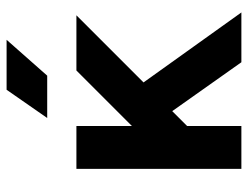

<svg xmlns="http://www.w3.org/2000/svg" viewBox="-106 -657 763 591"><g transform="rotate(-90 275.5 -361.5)"><path d="M171.4 -294.2 379.4 0H532.7L294.9 -332.5ZM183.1 -167 523.9 -507.8Q512 -507.8 488.8 -507.8Q465.6 -507.8 439 -507.8Q412.4 -507.8 389.3 -507.8Q366.2 -507.8 354 -507.8L183.1 -336.9V-507.8H51.3V0H183.1ZM338.1 -597.7 448.5 -722.7H294.7L207.8 -597.7Z"/></g></svg>

Font: Giphurs
Style: Regular
Weight: 400
Version: Version 2.010